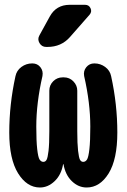

<svg xmlns="http://www.w3.org/2000/svg" viewBox="-20 -790 540 819"><path d="M382.8 -519.5Q408.2 -519.5 428.7 -504.4Q449.2 -489.3 454.1 -464.8Q480.5 -344.7 480.5 -224.6Q480.5 -110.4 443.4 -50.3Q406.2 9.8 349.6 9.8Q314.5 9.8 286.6 -17.1Q258.8 -43.9 251 -88.9Q251 -89.8 250 -89.8Q249 -89.8 249 -88.9Q241.2 -43.9 212.9 -17.1Q184.6 9.8 150.4 9.8Q94.7 9.8 57.1 -50.8Q19.5 -111.3 19.5 -224.6Q19.5 -344.7 45.9 -464.8Q50.8 -489.3 71.3 -504.4Q91.8 -519.5 117.2 -519.5H118.2Q139.6 -519.5 152.3 -503.4Q165 -487.3 161.1 -465.8Q134.8 -350.6 134.8 -250Q134.8 -188.5 138.7 -153.8Q142.6 -119.1 148.9 -109.4Q155.3 -99.6 165 -99.6Q173.8 -99.6 178.7 -108.4Q183.6 -117.2 187 -146.5Q190.4 -175.8 190.4 -230.5V-403.3Q190.4 -426.8 207 -443.4Q223.6 -460 247.1 -460H252.9Q276.4 -460 293 -442.9Q309.6 -425.8 309.6 -403.3V-230.5Q309.6 -176.8 313 -147Q316.4 -117.2 321.3 -108.4Q326.2 -99.6 335 -99.6Q344.7 -99.6 351.1 -109.4Q357.4 -119.1 361.3 -153.8Q365.2 -188.5 365.2 -250Q365.2 -350.6 338.9 -465.8Q335 -487.3 348.1 -503.4Q361.3 -519.5 381.8 -519.5ZM277.3 -769.5H342.8Q359.4 -769.5 366.2 -754.9Q373 -740.2 362.3 -727.5L278.3 -631.8Q241.2 -589.8 182.6 -589.8H176.8Q158.2 -589.8 148.4 -606.4Q138.7 -623 148.4 -639.6L192.4 -719.7Q219.7 -769.5 277.3 -769.5Z"/></svg>

Font: Rounded Mgen+ 2m bold
Style: Bold
Weight: 700
Designer: [Source Han Sans]
Ryoko NISHIZUKA  (kana & ideographs); Paul D. Hunt (Latin, Greek & Cyrillic); Wenlong ZHANG  (bopomofo
Version: Version 1.059.20150602